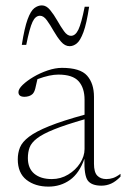

<svg xmlns="http://www.w3.org/2000/svg" viewBox="-20 -683 468 713"><path d="M357 6.5Q320 6.5 306 -12.5Q292 -31.5 293.5 -93.5Q274.5 -39.5 239.8 -14.8Q205 10 160 10Q110.5 10 78.2 -15.2Q46 -40.5 46 -91.5Q46 -115 54.2 -135.5Q62.5 -156 87.8 -175.2Q113 -194.5 162.5 -214.5Q212 -234.5 294 -257V-312.5Q294 -356.5 272 -381.2Q250 -406 196.5 -406Q181 -406 162.2 -402Q143.5 -398 119 -389Q114.5 -368 111 -354.2Q107.5 -340.5 101 -334Q96 -329 87.8 -326.2Q79.5 -323.5 71 -323.5Q48.5 -323.5 48.5 -341Q48.5 -352.5 64.2 -367.8Q80 -383 104.5 -397.5Q129 -412 157.2 -421.5Q185.5 -431 210 -431Q278 -431 303.5 -402Q329 -373 329 -323.5V-74.5Q329 -43.5 341.2 -30.8Q353.5 -18 375 -18Q387.5 -18 399.8 -22Q412 -26 427.5 -37.5V-27Q410 -9 392.8 -1.2Q375.5 6.5 357 6.5ZM83.5 -96Q83.5 -58 107.2 -38Q131 -18 172.5 -18Q205.5 -18 233.2 -34.8Q261 -51.5 277.5 -77.2Q294 -103 294 -129.5V-240Q223 -219.5 180.8 -202.5Q138.5 -185.5 117.5 -169.2Q96.5 -153 90 -135.5Q83.5 -118 83.5 -96ZM311 -658Q301.5 -595 289.8 -563.5Q278 -532 265.2 -521.8Q252.5 -511.5 238.5 -511.5Q221 -511.5 206.5 -528.5Q192 -545.5 179.2 -568Q166.5 -590.5 154.2 -607.5Q142 -624.5 128.5 -624.5Q111.5 -624.5 100.8 -601.8Q90 -579 77.5 -516.5H61Q71 -580 82.5 -611.2Q94 -642.5 107.5 -652.8Q121 -663 135.5 -663Q152 -663 166 -646Q180 -629 192.8 -606.5Q205.5 -584 217.8 -567Q230 -550 243.5 -550Q260 -550 271 -572.8Q282 -595.5 294.5 -658Z"/></svg>

Font: Newsreader Text ExtraLight
Style: Regular
Weight: 275
Designer: Hugues Gentile
Foundry: Production Type
Version: Version 1.001